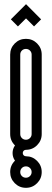

<svg xmlns="http://www.w3.org/2000/svg" viewBox="-20 -762 251 928"><path d="M66.6 -634.3 32.5 -668.5 105.8 -741.8 178.7 -668.5 144.5 -634.3 105.8 -673.1ZM132.9 -498.1Q132.9 -509.8 124.7 -517.7Q116.6 -525.6 105.4 -525.6Q93.7 -525.6 85.8 -517.7Q77.9 -509.8 77.9 -498.1V-114.1Q77.9 -102.5 85.8 -94.5Q93.7 -86.6 105.4 -86.6Q116.6 -86.6 124.7 -94.5Q132.9 -102.5 132.9 -114.1ZM29.2 -114.1V-498.1Q29.2 -529.8 51.4 -552.1Q73.7 -574.3 105.4 -574.3Q137 -574.3 159.3 -552.1Q181.6 -529.8 181.6 -498.1V-114.1Q181.6 -82.5 159.3 -60.2Q137 -37.9 105.4 -37.9Q98.7 -37.9 94.3 -33.3Q90 -28.7 90 -22.3Q90 -15.8 94.5 -11.2Q99.1 -6.7 105.4 -6.7Q137 -6.7 159.3 15.6Q181.6 37.9 181.6 69.6Q181.6 101.2 159.3 123.5Q137 145.8 105.4 145.8Q73.7 145.8 51.4 123.5Q29.2 101.2 29.2 69.6Q29.2 37.1 52.5 14.6Q40.8 -2.1 40.8 -22.3Q40.8 -42.5 52.5 -59.1Q29.2 -81.6 29.2 -114.1ZM105.4 42.1Q93.7 42.1 85.8 50Q77.9 57.9 77.9 69.6Q77.9 81.2 85.8 89.1Q93.7 97 105.4 97Q116.6 97 124.7 89.1Q132.9 81.2 132.9 69.6Q132.9 57.9 124.7 50Q116.6 42.1 105.4 42.1Z"/></svg>

Font: Marapfhont
Style: Book
Weight: 400
Version: Version 0.15